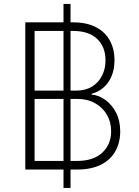

<svg xmlns="http://www.w3.org/2000/svg" viewBox="-20 -838 685 949"><path d="M293.9 90.8V-818.4H328.6V90.8ZM105 0V-727.5H341.8Q407.7 -727.5 453.4 -704.1Q499 -680.7 522.5 -638.4Q545.9 -596.2 545.9 -540Q545.9 -496.1 531.7 -462.2Q517.6 -428.2 492.2 -405.8Q466.8 -383.3 432.6 -374.5V-370.6Q468.3 -367.7 500.7 -344.2Q533.2 -320.8 553.7 -281.2Q574.2 -241.7 574.2 -189Q574.2 -133.3 550.3 -90.6Q526.4 -47.9 478.8 -23.9Q431.2 0 360.8 0ZM150.9 -42.5H359.9Q441.9 -42.5 485.6 -83.5Q529.3 -124.5 529.3 -189.5Q529.3 -234.9 508.3 -271Q487.3 -307.1 449.5 -328.1Q411.6 -349.1 361.8 -349.1H150.9ZM150.9 -390.1H356.4Q402.8 -390.1 435.1 -410.2Q467.3 -430.2 484.4 -464.1Q501.5 -498 501.5 -539.6Q501.5 -606.9 459.7 -646Q418 -685.1 341.3 -685.1H150.9Z"/></svg>

Font: Inter ExtraLight
Style: Regular
Weight: 250
Designer: Rasmus Andersson
Foundry: rsms
Version: Version 4.001;git-66647c0bb